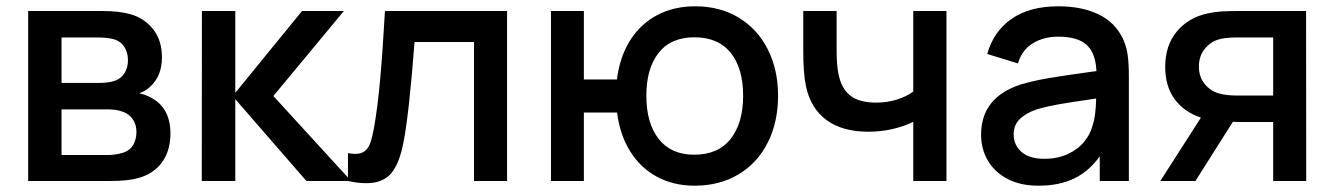

<svg xmlns="http://www.w3.org/2000/svg" viewBox="-20 -575 4240 610"><path d="M307 -540Q359.5 -540 395.5 -529.5Q439 -517 466.8 -481.8Q494.5 -446.5 494.5 -392.5Q494.5 -333.5 457 -299.5Q441.5 -285 422 -278.5Q439.5 -275.5 458.5 -265.5Q521.5 -233 521.5 -151Q521.5 -96.5 495 -59.8Q468.5 -23 420 -9.5Q387.5 0 330 0H69.5V-540ZM292.5 -311.5Q328.5 -311.5 348 -319.5Q366.5 -327 376.5 -344.2Q386.5 -361.5 386.5 -383.5Q386.5 -407 375.8 -424.8Q365 -442.5 344.5 -449.5Q324.5 -456 287.5 -456H175.5V-311.5ZM323.5 -82.5Q334 -82.5 347.5 -84.5Q361 -86.5 371.5 -90Q392.5 -96.5 403 -114.5Q413.5 -132.5 413.5 -155Q413.5 -182 399 -199.8Q384.5 -217.5 360.5 -223Q346.5 -227.5 318 -227.5H175.5V-82.5Z M621 0 621.5 -540H727.5V-280L939.5 -540H1072.5L848.5 -270L1095.5 0H953.5L727.5 -260V0Z M1085.5 -88.5Q1099.5 -86 1108 -86Q1127.5 -86 1139 -95Q1150.5 -104 1156.5 -121Q1162.5 -138 1168 -167.5Q1179.5 -231.5 1187.8 -323Q1196 -414.5 1203 -540H1591V0H1486V-441.5H1297Q1279.5 -212 1262 -123.5Q1249 -55 1222.5 -24Q1196 7 1144 7Q1116.5 7 1085.5 0Z M1940.5 -217.5H1835V0H1730.5V-540H1835V-322.5H1940Q1949 -395 1982.5 -447.5Q2016 -500 2068.8 -527.5Q2121.5 -555 2188.5 -555Q2267.5 -555 2327.2 -518.8Q2387 -482.5 2419.5 -417.8Q2452 -353 2452 -271Q2452 -187 2419.2 -122Q2386.5 -57 2326.2 -21Q2266 15 2187 15Q2120.5 15 2068 -13Q2015.5 -41 1982.5 -93.5Q1949.5 -146 1940.5 -217.5ZM2341 -270.5Q2341 -358 2301.5 -407.2Q2262 -456.5 2186 -456.5Q2111.5 -456.5 2072.5 -407Q2033.5 -357.5 2033.5 -271Q2033.5 -183.5 2072.8 -133.5Q2112 -83.5 2185.5 -83.5Q2262 -83.5 2301.5 -134Q2341 -184.5 2341 -270.5Z M2881.5 -188Q2852.5 -173.5 2815.5 -165Q2778.5 -156.5 2739 -156.5Q2656.5 -156.5 2606 -193.5Q2555.5 -230.5 2540.5 -301.5Q2532 -343 2532 -413V-540H2638V-413Q2638 -367 2644.5 -337.5Q2654 -292 2682.5 -270.5Q2711 -249 2763 -249Q2798.5 -249 2829 -258.5Q2859.5 -268 2881.5 -284V-540H2987V0H2881.5Z M3566.5 -332.5V0H3474V-78.5Q3440.5 -31 3392.8 -8Q3345 15 3279.5 15Q3221.5 15 3180.5 -6.8Q3139.5 -28.5 3118.2 -65.2Q3097 -102 3097 -147Q3097 -266.5 3224.5 -307Q3263 -318.5 3311.8 -326.8Q3360.5 -335 3447 -347L3463.5 -349Q3461 -406 3432.5 -432.2Q3404 -458.5 3341.5 -458.5Q3296 -458.5 3261.5 -437.5Q3227 -416.5 3214 -373.5L3116.5 -403.5Q3136.5 -475 3193.8 -515Q3251 -555 3342.5 -555Q3417 -555 3470 -529.5Q3523 -504 3547.5 -452Q3559 -427.5 3562.8 -399.8Q3566.5 -372 3566.5 -332.5ZM3451.5 -177.5Q3461.5 -206.5 3462.5 -262L3449.5 -260Q3376.5 -249.5 3340.2 -243Q3304 -236.5 3275 -228Q3240 -216 3220.2 -197Q3200.5 -178 3200.5 -148Q3200.5 -114.5 3225.2 -92.5Q3250 -70.5 3298 -70.5Q3340.5 -70.5 3373 -85.8Q3405.5 -101 3425.2 -125.5Q3445 -150 3451.5 -177.5Z M4025 0V-187.5H3918Q3904.5 -187.5 3897 -188L3778 0H3666.5L3795.5 -201.5Q3743 -218.5 3712.5 -259.2Q3682 -300 3682 -362.5Q3682 -431 3719 -475.2Q3756 -519.5 3817.5 -532.5Q3840 -537.5 3863.2 -538.8Q3886.5 -540 3915 -540H4129.5L4130 0ZM4025 -271.5V-456H3909Q3872.5 -456 3851 -449.5Q3825.5 -442 3807.2 -419.2Q3789 -396.5 3789 -363.5Q3789 -330.5 3807.8 -307.8Q3826.5 -285 3855 -277.5Q3878 -271.5 3909 -271.5Z"/></svg>

Font: Manrope KiralyPet SmBd KiralyPet
Style: Regular
Weight: 600
Designer: Mikhail Sharanda
Foundry: Mikhail Sharanda
Version: Version 4.502